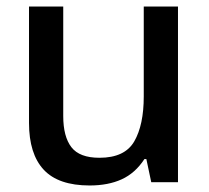

<svg xmlns="http://www.w3.org/2000/svg" viewBox="-20 -559 640 589"><path d="M255 10Q159 10 114 -38.5Q69 -87 69 -182V-539H174V-203Q174 -140 199 -107.5Q224 -75 285 -75Q363 -75 392 -125.5Q421 -176 421 -263V-539H526V0H444L429 -71H423Q395 -28 353.5 -9Q312 10 255 10Z"/></svg>

Font: Noto Sans Mono Medium
Style: Regular
Weight: 500
Designer: Monotype Design Team
Foundry: Monotype Imaging Inc.
Version: Version 2.014